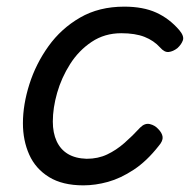

<svg xmlns="http://www.w3.org/2000/svg" viewBox="-20 -539 572 578"><path d="M231 19Q168 19 127.5 -6Q87 -31 68 -73.5Q49 -116 49 -168Q49 -224 68.5 -285.5Q88 -347 126 -400Q164 -453 221 -486Q278 -519 354 -519Q411 -519 450.5 -501Q490 -483 520 -448Q535 -430 530.5 -417.5Q526 -405 514 -394Q501 -384 488 -382.5Q475 -381 462 -396Q443 -417 415 -428Q387 -439 345 -439Q295 -439 256 -413Q217 -387 191 -346Q165 -305 152 -259.5Q139 -214 139 -173Q139 -139 150.5 -114Q162 -89 184.5 -75.5Q207 -62 241 -61Q275 -61 302.5 -74Q330 -87 354.5 -108.5Q379 -130 402 -155Q416 -169 431 -165.5Q446 -162 456 -151Q468 -139 469.5 -127Q471 -115 458 -100Q422 -54 382.5 -28Q343 -2 305 8.5Q267 19 231 19Z"/></svg>

Font: Playwrite IN
Style: Regular
Weight: 400
Designer: Veronika Burian, José Scaglione
Foundry: TypeTogether
Version: Version 1.002